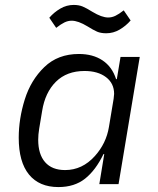

<svg xmlns="http://www.w3.org/2000/svg" viewBox="-20 -747 640 779"><path d="M383 0 403 -122H400Q368 -56 325 -22Q282 12 217 12Q139 12 97.5 -39Q56 -90 56 -188Q56 -265 80.5 -343.5Q105 -422 160 -475Q215 -528 300 -528Q357 -528 396 -502Q435 -476 451 -426H454L469 -516H547L461 0ZM365 -114Q411 -165 422 -232L441 -346Q443 -360 443 -366Q443 -409 410 -434Q377 -459 323 -459Q251 -459 207 -415.5Q163 -372 151 -297L139 -225Q135 -201 135 -180Q135 -121 163 -89Q191 -57 244 -57Q314 -57 365 -114ZM335 -640Q297 -663 271 -663Q256 -663 241.5 -656Q227 -649 208 -634L180 -675Q199 -697 224.5 -712Q250 -727 279 -727Q300 -727 315.5 -720.5Q331 -714 355 -699Q393 -676 419 -676Q434 -676 448.5 -683Q463 -690 482 -705L510 -664Q491 -642 465.5 -627Q440 -612 411 -612Q389 -612 374 -618.5Q359 -625 335 -640Z"/></svg>

Font: iA Writer Duo S
Style: Italic
Weight: 400
Italic angle: -9.5°
Designer: Mike Abbink, Paul van der Laan, Pieter van Rosmalen, Oliver Reichenstein
Foundry: Bold Monday and Information Architects Inc.
Version: Version 2.000